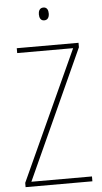

<svg xmlns="http://www.w3.org/2000/svg" viewBox="-61 -947 521 985"><g transform="rotate(-5 200.0 -455.0)"><path d="M201 -910C181 -910 175 -893 175 -877C175 -859 182 -844 200 -844C218 -844 226 -858 226 -877C226 -893 221 -910 201 -910ZM374 0V-25H62L365 -691V-714H47V-689H335L30 -22V0Z"/></g></svg>

Font: Noto Sans Lao Condensed Thin
Style: Regular
Weight: 100
Width: 3
Designer: Monotype Design Team
Foundry: Monotype Imaging Inc.
Version: Version 2.003